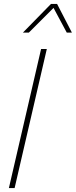

<svg xmlns="http://www.w3.org/2000/svg" viewBox="-20 -952 384 972"><path d="M269 -932 344 -787H318L251 -912L126 -787H96L238 -932ZM217 -704 54 0H25L188 -704Z"/></svg>

Font: Prodigy Sans ExtraLight
Style: Italic
Weight: 200
Italic angle: -13°
Designer: Wei Huang
Foundry: Wei Huang
Version: Version 1.003; ttfautohint (v1.8.3)